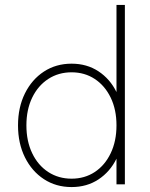

<svg xmlns="http://www.w3.org/2000/svg" viewBox="-20 -747 608 778"><path d="M270 11Q207 11 158 -21Q109 -53 81 -109.5Q53 -166 53 -239Q53 -312 81 -368.5Q109 -425 158 -457Q207 -489 270 -489Q332 -489 379 -458Q426 -427 452 -374V-727H486V0H452V-104Q426 -51 379 -20Q332 11 270 11ZM270 -23Q323 -23 364 -50Q405 -77 428.5 -126Q452 -175 452 -239Q452 -303 428.5 -351.5Q405 -400 364 -427Q323 -454 270 -454Q217 -454 175.5 -427Q134 -400 110.5 -351.5Q87 -303 87 -239Q87 -175 110.5 -126Q134 -77 175.5 -50Q217 -23 270 -23Z"/></svg>

Font: Zen Kaku Gothic New Light
Style: Regular
Weight: 300
Designer: Yoshimichi Ohira
Foundry: Positype
Version: Version 1.002